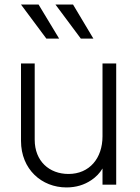

<svg xmlns="http://www.w3.org/2000/svg" viewBox="-20 -809 612 841"><path d="M239 -640 149 -789H72L183 -640ZM389 -640 300 -789H223L334 -640ZM271 12C313 12 349 1 380 -20C401 -34 417 -51 429 -71V0H489V-531H429V-212C429 -116 372 -47 280 -47C196 -47 132 -103 132 -197V-531H72V-192C72 -67 163 12 271 12Z"/></svg>

Font: Plus Jakarta Sans Light
Style: Regular
Weight: 300
Designer: Gumpita Rahayu
Foundry: Tokotype
Version: Version 2.071;gftools[0.9.30]